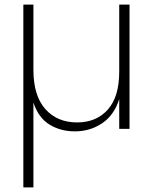

<svg xmlns="http://www.w3.org/2000/svg" viewBox="-20 -563 668 839"><path d="M546 -543V0H501V-130Q479 -60 426.5 -24.5Q374 11 307 11Q245 11 196.5 -18.5Q148 -48 126 -115V256H82V-543H126V-258Q126 -145 178 -86.5Q230 -28 317 -28Q401 -28 451 -84Q501 -140 501 -250V-543Z"/></svg>

Font: Fz Poppins ExtLt
Style: Regular
Weight: 200
Designer: Ninad Kale (Devanagari), Jonny Pinhorn (Latin)
Foundry: Indian Type Foundry
Version: Vit hóa bi Vntype.Com & FontZin.Com